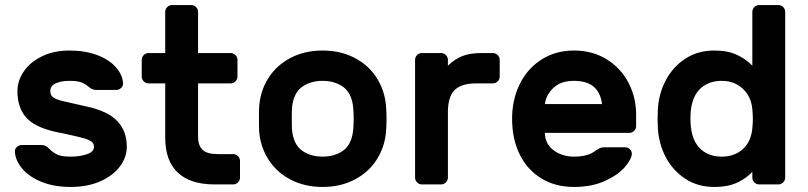

<svg xmlns="http://www.w3.org/2000/svg" viewBox="-20 -730 3197 760"><path d="M82.5 -266C104.8 -240 144 -220.7 200 -208L239 -200C273 -192.7 297 -187 311 -183C325 -179 335.3 -174.5 342 -169.5C348.7 -164.5 352 -157.7 352 -149C352 -135.7 342.7 -125.8 324 -119.5C305.3 -113.2 284 -110 260 -110C236 -110 218.3 -112.7 207 -118C195.7 -123.3 185.3 -130.7 176 -140C170.7 -145.3 165.7 -149.3 161 -152C156.3 -154.7 150.3 -156 143 -156H66C58.7 -156 52.2 -153.3 46.5 -148C40.8 -142.7 38.3 -136.3 39 -129C40.3 -106.3 49.8 -84.3 67.5 -63C85.2 -41.7 110.5 -24.2 143.5 -10.5C176.5 3.2 215.3 10 260 10C304.7 10 343.8 2.5 377.5 -12.5C411.2 -27.5 437 -47.2 455 -71.5C473 -95.8 482 -121.7 482 -149C482 -190.3 469.3 -224.3 444 -251C418.7 -277.7 377.3 -297 320 -309C274.7 -319 243.3 -326.2 226 -330.5C208.7 -334.8 196.5 -339.8 189.5 -345.5C182.5 -351.2 179 -359 179 -369C179 -383 186.2 -393.3 200.5 -400C214.8 -406.7 233 -410 255 -410C275.7 -410 291.2 -408 301.5 -404C311.8 -400 321 -394.7 329 -388C334.3 -383.3 339.3 -379.8 344 -377.5C348.7 -375.2 355 -374 363 -374H440C447.3 -374 453.8 -376.7 459.5 -382C465.2 -387.3 467.7 -393.7 467 -401C465.7 -423 456.2 -444 438.5 -464C420.8 -484 396.2 -500 364.5 -512C332.8 -524 296.3 -530 255 -530C213.7 -530 177.3 -522.3 146 -507C114.7 -491.7 90.7 -471.7 74 -447C57.3 -422.3 49 -396.3 49 -369C49 -326.3 60.2 -292 82.5 -266Z M781.5 -137.5C769.8 -149.2 764 -166 764 -188V-400H893C900.3 -400 906.7 -402.7 912 -408C917.3 -413.3 920 -419.7 920 -427V-493C920 -500.3 917.3 -506.7 912 -512C906.7 -517.3 900.3 -520 893 -520H764V-683C764 -690.3 761.3 -696.7 756 -702C750.7 -707.3 744.3 -710 737 -710H661C653.7 -710 647.3 -707.3 642 -702C636.7 -696.7 634 -690.3 634 -683V-520H568C560.7 -520 554.3 -517.3 549 -512C543.7 -506.7 541 -500.3 541 -493V-427C541 -419.7 543.7 -413.3 549 -408C554.3 -402.7 560.7 -400 568 -400H634V-185C634 -123.7 650.7 -77.5 684 -46.5C717.3 -15.5 765.7 0 829 0H903C910.3 0 916.7 -2.7 922 -8C927.3 -13.3 930 -19.7 930 -27V-93C930 -100.3 927.3 -106.7 922 -112C916.7 -117.3 910.3 -120 903 -120H842C813.3 -120 793.2 -125.8 781.5 -137.5Z M1510 -259C1510 -277 1509.3 -294 1508 -310C1504.7 -351.3 1492.3 -388.7 1471 -422C1449.7 -455.3 1420.5 -481.7 1383.5 -501C1346.5 -520.3 1304.3 -530 1257 -530C1209.7 -530 1167.5 -520.3 1130.5 -501C1093.5 -481.7 1064.3 -455.3 1043 -422C1021.7 -388.7 1009.3 -351.3 1006 -310C1005.3 -302 1005 -285 1005 -259C1005 -233.7 1005.3 -217 1006 -209C1009.3 -168.3 1021.7 -131.3 1043 -98C1064.3 -64.7 1093.5 -38.3 1130.5 -19C1167.5 0.3 1209.7 10 1257 10C1304.3 10 1346.5 0.3 1383.5 -19C1420.5 -38.3 1449.7 -64.7 1471 -98C1492.3 -131.3 1504.7 -168.3 1508 -209C1509.3 -225 1510 -241.7 1510 -259ZM1175.5 -386C1197.8 -402 1225 -410 1257 -410C1289 -410 1316.2 -402 1338.5 -386C1360.8 -370 1374 -343 1378 -305C1379.3 -291.7 1380 -276.7 1380 -260C1380 -243.3 1379.3 -228.3 1378 -215C1374 -177 1360.8 -150 1338.5 -134C1316.2 -118 1289 -110 1257 -110C1225 -110 1197.8 -118 1175.5 -134C1153.2 -150 1140 -177 1136 -215C1135.3 -221.7 1135 -236.7 1135 -260C1135 -283.3 1135.3 -298.3 1136 -305C1140 -343 1153.2 -370 1175.5 -386Z M1779.5 -373.5C1797.2 -391.2 1826 -400 1866 -400H1931C1938.3 -400 1944.7 -402.7 1950 -408C1955.3 -413.3 1958 -419.7 1958 -427V-493C1958 -500.3 1955.3 -506.7 1950 -512C1944.7 -517.3 1938.3 -520 1931 -520H1886C1855.3 -520 1830 -516 1810 -508C1790 -500 1771 -487.3 1753 -470V-493C1753 -500.3 1750.3 -506.7 1745 -512C1739.7 -517.3 1733.3 -520 1726 -520H1650C1642.7 -520 1636.3 -517.3 1631 -512C1625.7 -506.7 1623 -500.3 1623 -493V-27C1623 -19.7 1625.7 -13.3 1631 -8C1636.3 -2.7 1642.7 0 1650 0H1726C1733.3 0 1739.7 -2.7 1745 -8C1750.3 -13.3 1753 -19.7 1753 -27V-287C1753 -327 1761.8 -355.8 1779.5 -373.5Z M2381 -495.5C2343.7 -518.5 2300.7 -530 2252 -530C2203.3 -530 2160.3 -518 2123 -494C2085.7 -470 2057 -437.5 2037 -396.5C2017 -355.5 2007 -310 2007 -260C2007 -206.7 2017 -159.7 2037 -119C2057 -78.3 2085.5 -46.7 2122.5 -24C2159.5 -1.3 2202.7 10 2252 10C2298.7 10 2339.3 2.2 2374 -13.5C2408.7 -29.2 2435.2 -47.7 2453.5 -69C2471.8 -90.3 2481 -108 2481 -122C2481 -128.7 2478.3 -134.5 2473 -139.5C2467.7 -144.5 2461.3 -147 2454 -147H2374C2366 -147 2359.7 -146 2355 -144C2350.3 -142 2344.3 -138.3 2337 -133C2317 -117.7 2288.7 -110 2252 -110C2220.7 -110 2193.7 -118.5 2171 -135.5C2148.3 -152.5 2137 -175.3 2137 -204H2471C2478.3 -204 2484.7 -206.7 2490 -212C2495.3 -217.3 2498 -223.7 2498 -231V-276C2498 -322 2487.8 -364.3 2467.5 -403C2447.2 -441.7 2418.3 -472.5 2381 -495.5ZM2363 -318H2137C2139.7 -342 2150.8 -363.3 2170.5 -382C2190.2 -400.7 2217.3 -410 2252 -410C2318.7 -410 2355.7 -379.3 2363 -318Z M2958 -683V-470C2943.3 -486 2923.7 -500 2899 -512C2874.3 -524 2843.7 -530 2807 -530C2763.7 -530 2725.5 -519.2 2692.5 -497.5C2659.5 -475.8 2633.7 -447.2 2615 -411.5C2596.3 -375.8 2586 -337 2584 -295L2583 -260L2584 -225C2586 -183 2596.3 -144.2 2615 -108.5C2633.7 -72.8 2659.5 -44.2 2692.5 -22.5C2725.5 -0.8 2763.7 10 2807 10C2844.3 10 2875.3 4 2900 -8C2924.7 -20 2944 -34 2958 -50V-27C2958 -19.7 2960.7 -13.3 2966 -8C2971.3 -2.7 2977.7 0 2985 0H3061C3068.3 0 3074.7 -2.7 3080 -8C3085.3 -13.3 3088 -19.7 3088 -27V-683C3088 -690.3 3085.3 -696.7 3080 -702C3074.7 -707.3 3068.3 -710 3061 -710H2985C2977.7 -710 2971.3 -707.3 2966 -702C2960.7 -696.7 2958 -690.3 2958 -683ZM2746.5 -147C2724.2 -171.7 2713 -209.3 2713 -260C2713 -272 2713.3 -281.3 2714 -288C2718 -329.3 2731 -360 2753 -380C2775 -400 2803 -410 2837 -410C2869.7 -410 2897.2 -399.8 2919.5 -379.5C2941.8 -359.2 2954.7 -332 2958 -298C2959.3 -284.7 2960 -272 2960 -260C2960 -248 2959.3 -235.3 2958 -222C2954.7 -186.7 2942 -159.2 2920 -139.5C2898 -119.8 2870.3 -110 2837 -110C2799 -110 2768.8 -122.3 2746.5 -147Z"/></svg>

Font: Rubik
Style: Regular
Weight: 500
Designer: Hubert & Fischer
Foundry: Hubert & Fischer
Version: Version 1.100